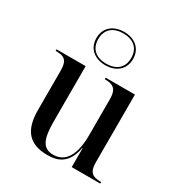

<svg xmlns="http://www.w3.org/2000/svg" viewBox="-190 -947 1024 1090"><g transform="rotate(30 322.0 -402.0)"><path d="M308 -596C375 -596 428 -634 428 -705C428 -776 375 -814 308 -814C241 -814 188 -776 188 -705C188 -634 241 -596 308 -596ZM308 -606C244 -606 200 -639 200 -705C200 -771 244 -804 308 -804C372 -804 416 -771 416 -705C416 -639 372 -606 308 -606ZM279 10C334 10 409 -3 431 -125H433V0H620V-10H617C564 -10 538 -27 538 -91V-536H346V-526H349C402 -526 428 -508 428 -443V-207C428 -83 390 -8 306 -8C238 -8 215 -57 215 -172V-536H24V-526H27C84 -526 105 -508 105 -441V-185C105 -49 162 10 279 10Z"/></g></svg>

Font: Noto Serif Display Medium
Style: Regular
Weight: 500
Designer: Monotype Design Team
Foundry: Monotype Imaging Inc.
Version: Version 2.009